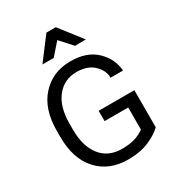

<svg xmlns="http://www.w3.org/2000/svg" viewBox="-226 -1097 1139 1246"><g transform="rotate(-30 343.5 -474.5)"><path d="M56.2 -333Q56.2 -168.9 140.4 -77.1Q224.6 14.6 366.2 14.6Q459 14.6 524.9 -14.6Q590.8 -43.9 624 -78.1V-355.5H356.4V-278.3H533.2V-112.3Q498 -87.9 459 -76.7Q419.9 -65.4 366.2 -65.4Q263.7 -65.4 207.3 -136.7Q150.9 -208 150.9 -333V-377.9Q150.9 -502.9 207.3 -574.2Q263.7 -645.5 356.9 -645.5Q439.5 -645.5 484.9 -601.1Q530.3 -556.6 530.3 -507.8V-502.9H624L623.5 -508.3Q615.7 -596.2 547.1 -660.9Q478.5 -725.6 357.9 -725.6Q224.6 -725.6 140.4 -633.8Q56.2 -542 56.2 -377.9ZM386.7 -964.4H316.4L190.9 -798.3H275.4L353.5 -887.2L434.6 -797.4L516.1 -798.3Z"/></g></svg>

Font: Roboto Flex
Style: Regular
Weight: 400
Designer: Berlow after Robertson
Foundry: Google
Version: Version 3.200;gftools[0.9.32]